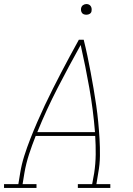

<svg xmlns="http://www.w3.org/2000/svg" viewBox="-38 -932 658 952"><path d="M-18 0V-19H53L62 -74Q69 -117 82.5 -159.5Q96 -202 112.5 -244Q129 -286 147 -327.5Q165 -369 184.5 -410.5Q204 -452 224.5 -492.5Q245 -533 266 -573.5Q287 -614 309 -654.5Q331 -695 353 -735H377Q387 -695 395.5 -654.5Q404 -614 411.5 -573.5Q419 -533 426 -492.5Q433 -452 439 -410.5Q445 -369 449 -327.5Q453 -286 455.5 -244Q458 -202 457.5 -159Q457 -116 449 -74L440 -19H509V0H348V-19H419L429 -74Q436 -120 436.5 -166.5Q437 -213 434 -258H139Q121 -213 106 -167Q91 -121 83 -74L74 -19H143V0ZM433 -277Q424 -388 405 -495.5Q386 -603 362 -709Q303 -603 247.5 -495.5Q192 -388 147 -277ZM390 -859Q384 -859 378 -861Q372 -863 368.5 -868Q365 -873 364 -879Q363 -885 364 -891Q365 -896 367.5 -900Q370 -904 373.5 -906.5Q377 -909 381.5 -910.5Q386 -912 390 -912Q397 -912 402.5 -909.5Q408 -907 411.5 -902Q415 -897 416 -891Q417 -885 416 -879Q416 -874 413.5 -870Q411 -866 407 -863.5Q403 -861 399 -860Q395 -859 390 -859Z"/></svg>

Font: Iosevka Curly Slab ThEx
Style: Italic
Weight: 100
Width: 7
Italic angle: -9°
Monospace: yes
Designer: Belleve Invis
Foundry: Belleve Invis
Version: Version 11.1.0; ttfautohint (v1.8.3)